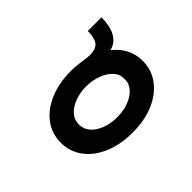

<svg xmlns="http://www.w3.org/2000/svg" viewBox="-116 -924 1213 1213"><g transform="rotate(-45 490.5 -317.5)"><path d="M491.2 10Q382.9 10 300.1 -25.3Q217.3 -60.6 170.8 -123.1Q124.3 -185.7 124.3 -265.9Q124.3 -347 170.8 -409.1Q217.3 -471.2 300.1 -506.5Q382.9 -541.7 491.2 -541.7Q512 -541.7 533.7 -539.6Q555.4 -537.5 577.9 -535Q593.6 -533 609.5 -530.3Q625.5 -527.5 646.2 -527.5Q702.3 -527.5 723.3 -556Q744.4 -584.5 744.4 -644.7H866.5Q866.5 -596.2 854.3 -553.5Q842.1 -510.9 811.4 -483.5Q780.6 -456.1 723.9 -451.5L737.6 -473.4Q794.5 -436.8 825.5 -383.5Q856.6 -330.1 856.6 -265.9Q856.6 -185.7 810.1 -123.1Q763.6 -60.6 681.5 -25.3Q599.5 10 491.2 10ZM491.2 -127.6Q547.7 -127.6 594 -145.2Q640.4 -162.7 668 -194Q695.6 -225.4 694.2 -265.9Q695.6 -307.4 668 -337.7Q640.4 -368 594 -385.8Q547.7 -403.7 491.2 -404.7Q434.7 -404.7 387.8 -387.1Q340.9 -369.6 313.6 -338.8Q286.2 -308 286.7 -265.9Q286.2 -225.4 313.6 -194Q340.9 -162.7 387.8 -145.2Q434.7 -127.6 491.2 -127.6Z"/></g></svg>

Font: Lexend Zetta
Style: Regular
Weight: 400
Designer: Bonnie Shaver-Troup, Thomas Jockin
Foundry: Lexend
Version: Version 1.007